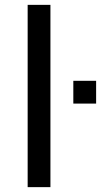

<svg xmlns="http://www.w3.org/2000/svg" viewBox="-20 -770 415 790"><path d="M93.8 -750H187.5V0H93.8ZM281.7 -437.5H375.5V-343.8H281.7Z"/></svg>

Font: Michroma+
Style: Regular
Weight: 400
Designer: beogot
Foundry: beogot
Version: Version